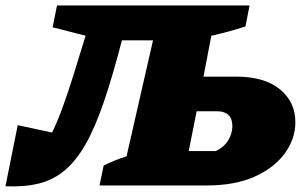

<svg xmlns="http://www.w3.org/2000/svg" viewBox="-70 -680 1103 704"><path d="M-50 3 -5 -221 121 -194Q141 -235 160.5 -289Q180 -343 198.5 -402Q217 -461 234 -517L244 -549L123 -580L139 -660H845L830 -583Q799 -573 768 -564.5Q737 -556 705 -549L676 -399H796Q900 -399 956.5 -352.5Q1013 -306 1013 -232Q1013 -171 974.5 -118Q936 -65 864 -32.5Q792 0 689 0H295L310 -73Q330 -83 351 -91.5Q372 -100 394 -107L491 -532H377Q343 -401 311 -307Q279 -213 244 -151.5Q209 -90 167 -55Q125 -20 72 -7Q19 6 -50 3ZM622 -126H721Q751 -140 766.5 -165Q782 -190 782 -218Q782 -245 767.5 -258.5Q753 -272 727 -272H651Z"/></svg>

Font: Piazzolla SC Black
Style: Italic
Weight: 900
Italic angle: -11.3°
Designer: Juan Pablo del Peral
Foundry: Huerta Tipografica
Version: Version 1.330